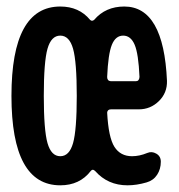

<svg xmlns="http://www.w3.org/2000/svg" viewBox="-20 -550 540 580"><path d="M200.7 -402.8Q189.5 -442.4 162.1 -442.4Q134.8 -442.4 123.5 -402.8Q112.3 -363.3 112.3 -260.3Q112.3 -157.2 123.5 -117.7Q134.8 -78.1 162.1 -78.1Q189.5 -78.1 200.7 -117.7Q211.9 -157.2 211.9 -260.3Q211.9 -363.3 200.7 -402.8ZM303.7 -317.4Q303.7 -305.7 314.5 -304.7H390.6Q400.4 -304.7 401.4 -317.4Q398.4 -387.7 386.7 -415Q375 -442.4 352.1 -442.4Q329.1 -442.4 317.9 -414.6Q306.6 -386.7 303.7 -317.4ZM162.1 9.8Q14.6 9.8 14.6 -260.3Q14.6 -530.3 162.1 -530.3Q218.8 -530.3 252 -490.2Q257.8 -484.4 264.6 -490.2Q298.8 -530.3 355.5 -530.3Q474.6 -530.3 484.4 -305.7Q485.4 -269.5 460 -244.6Q434.6 -219.7 399.4 -219.7H315.4Q304.7 -219.7 303.7 -210Q307.6 -134.8 325.7 -106.4Q343.8 -78.1 378.9 -78.1Q401.4 -78.1 424.8 -87.9Q438.5 -93.8 452.1 -85.9Q465.8 -78.1 465.8 -61.5Q465.8 -39.1 454.6 -22Q443.4 -4.9 422.9 1Q392.6 9.8 365.2 9.8Q305.7 9.8 267.6 -33.2Q259.8 -41 253.9 -33.2Q220.7 9.8 162.1 9.8Z"/></svg>

Font: Rounded-X Mgen+ 2m medium
Style: Regular
Weight: 500
Designer: [Source Han Sans]
Ryoko NISHIZUKA  (kana & ideographs); Paul D. Hunt (Latin, Greek & Cyrillic); Wenlong ZHANG  (bopomofo
Version: Version 1.059.20150602